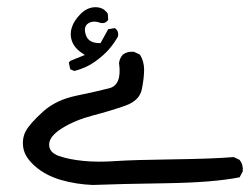

<svg xmlns="http://www.w3.org/2000/svg" viewBox="-20 -238 700 538"><path d="M239.3 280.3Q192.4 278.3 150.4 266.1Q108.4 253.9 79.1 228.5Q49.8 203.1 45.4 176.8Q41 150.4 52.2 129.4Q63.5 108.4 100.1 75.2Q136.7 42 193.4 30.3Q250 18.6 286.1 9.3Q322.3 0 313.5 -61.5Q315.4 -75.2 324.2 -85Q336.9 -94.7 355.5 -92.8L372.1 -85Q383.8 -66.4 383.8 -43Q383.8 -19.5 377.4 12.2Q371.1 43.9 331.1 58.1Q291 72.3 240.7 85.4Q190.4 98.6 154.3 121.1Q118.2 143.6 117.7 166.5Q117.2 189.5 145.5 199.2Q173.8 209 213.9 212.9Q253.9 216.8 303.2 213.4Q352.5 210 465.3 208.5Q578.1 207 634.8 202.1L651.4 210Q662.1 223.6 660.2 242.2L651.4 258.8Q578.1 273.4 447.3 275.4Q316.4 277.3 239.3 280.3ZM188.5 -39.1 176.8 -43.9 172.9 -62.5 176.8 -67.4 217.8 -84Q191.4 -99.6 183.1 -119.1Q174.8 -138.7 180.7 -159.2Q186.5 -179.7 205.6 -198.7Q224.6 -217.8 247.6 -217.8Q270.5 -217.8 282.2 -199.2L283.2 -182.6Q275.4 -170.9 261.7 -173.8Q241.2 -181.6 227.1 -172.4Q212.9 -163.1 220.7 -139.6Q228.5 -116.2 261.7 -117.2L283.2 -156.2L301.8 -159.2Q313.5 -151.4 310.5 -135.7Q299.8 -116.2 284.2 -98.6Q268.6 -81.1 245.1 -64.5Q221.7 -47.9 188.5 -39.1Z"/></svg>

Font: NaikaiFont
Style: Regular
Weight: 400
Version: Version 1.67